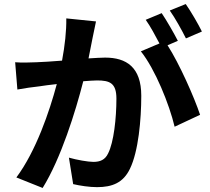

<svg xmlns="http://www.w3.org/2000/svg" viewBox="-20 -885 1040 950"><path d="M979 -729C962 -764 925 -828 899 -865L820 -833C847 -795 879 -737 900 -695ZM308 -794C309 -732 301 -660 287 -585C237 -581 191 -578 160 -577C124 -576 91 -574 55 -577L66 -442C97 -448 147 -455 176 -458C194 -461 225 -465 261 -469C225 -334 158 -137 61 -7L191 45C282 -102 354 -334 392 -483C420 -485 444 -487 460 -487C522 -487 556 -475 556 -397C556 -300 543 -181 515 -126C500 -94 475 -84 442 -84C416 -84 359 -94 321 -105L342 26C376 34 423 41 460 41C536 41 590 19 623 -50C665 -136 679 -294 679 -411C679 -553 605 -600 500 -600C480 -600 451 -598 418 -596C425 -632 432 -668 438 -697C443 -722 450 -753 455 -779ZM860 -683C841 -720 805 -783 780 -820L701 -787C724 -755 749 -708 769 -670L677 -631C748 -542 818 -368 844 -258L970 -317C941 -404 868 -569 809 -661Z"/></svg>

Font: Noto Sans T Chinese Bold
Style: Bold
Weight: 700
Designer: Ryoko NISHIZUKA (kana & ideographs); Paul D. Hunt (Latin, Greek & Cyrillic); Wenlong ZHANG (bopomofo); Sandoll Communica
Foundry: Adobe Systems Incorporated
Version: Version 1.000;PS 1;hotconv 1.0.78;makeotf.lib2.5.61930